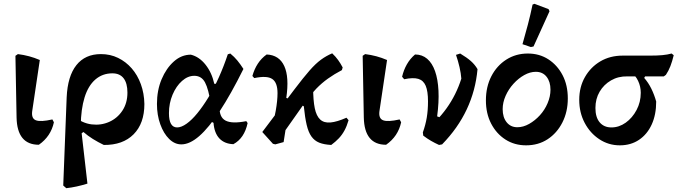

<svg xmlns="http://www.w3.org/2000/svg" viewBox="-20 -751 3557 1008"><path d="M184 9Q70 9 67 -134L61 -458L74 -467Q105 -463 133 -455.5Q161 -448 189 -436L149 -167Q144 -129 168.5 -119.5Q193 -110 255 -124L263 -109Q247 -35 184 9Z M328 237 312 223 330 -240Q335 -351 381 -409Q427 -467 510 -467Q559 -467 600 -447Q641 -427 671.5 -392Q702 -357 719.5 -309Q737 -261 738 -205Q738 -103 681.5 -46Q625 11 525 10Q494 -5 467.5 -21.5Q441 -38 418 -58L369 -23V-140Q412 -104 461 -98Q510 -92 553 -111Q596 -130 622.5 -170Q649 -210 649 -265Q649 -314 629 -340Q609 -366 570 -366Q518 -366 480.5 -333.5Q443 -301 424 -239.5Q405 -178 404 -92L439 213Q410 222 382.5 228Q355 234 328 237Z M932 7Q897 7 868 -21.5Q839 -50 821.5 -98.5Q804 -147 804 -205Q804 -277 828.5 -335Q853 -393 893 -428.5Q933 -464 982 -464Q1026 -453 1059 -411.5Q1092 -370 1105 -311H1158L1086 -208Q1075 -283 1056.5 -318Q1038 -353 1000 -353Q966 -353 935.5 -326Q905 -299 886 -254Q867 -209 867 -157Q867 -82 910 -82Q932 -82 959.5 -101.5Q987 -121 1016 -156.5Q1045 -192 1074 -239.5Q1103 -287 1129 -345Q1155 -403 1176 -466L1189 -470Q1210 -453 1226 -433.5Q1242 -414 1258 -389Q1192 -256 1134 -168Q1076 -80 1026 -36.5Q976 7 932 7ZM1205 6Q1158 4 1131.5 -24.5Q1105 -53 1101 -106L1079 -118L1134 -218L1133 -192Q1130 -136 1164 -118Q1198 -100 1273 -115L1280 -105Q1263 -25 1205 6Z M1426 7 1413 4 1357 -58 1526 -282Q1573 -344 1605 -380.5Q1637 -417 1665 -437.5Q1693 -458 1724 -471Q1742 -454 1755 -436Q1768 -418 1779 -397L1775 -383Q1735 -362 1702 -338.5Q1669 -315 1640.5 -285.5Q1612 -256 1586 -220ZM1425 7 1397 -34Q1418 -115 1427.5 -169Q1437 -223 1437 -262Q1437 -318 1409 -336.5Q1381 -355 1315 -341L1305 -352Q1315 -388 1333.5 -416.5Q1352 -445 1380 -465Q1446 -462 1472.5 -404Q1499 -346 1483 -237L1504 -229L1469 -5ZM1719 10Q1681 8 1656 -2Q1631 -12 1615 -34.5Q1599 -57 1590 -95.5Q1581 -134 1575 -193L1566 -198L1624 -291Q1624 -224 1632.5 -183Q1641 -142 1661 -123.5Q1681 -105 1715 -108Q1749 -111 1799 -133L1810 -120Q1801 -89 1788.5 -66Q1776 -43 1759 -25Q1742 -7 1719 10Z M2007 9Q1893 9 1890 -134L1884 -458L1897 -467Q1928 -463 1956 -455.5Q1984 -448 2012 -436L1972 -167Q1967 -129 1991.5 -119.5Q2016 -110 2078 -124L2086 -109Q2070 -35 2007 9Z M2285 10Q2263 0 2243 -11.5Q2223 -23 2202 -39L2200 -56Q2274 -112 2324.5 -182.5Q2375 -253 2402 -338Q2400 -366 2392.5 -398.5Q2385 -431 2374 -463L2396 -470Q2431 -449 2452 -430.5Q2473 -412 2487 -388Q2477 -276 2430.5 -177Q2384 -78 2301 7ZM2200 -56Q2214 -95 2220.5 -133.5Q2227 -172 2227 -219Q2227 -272 2215 -300.5Q2203 -329 2176 -337Q2149 -345 2102 -335L2091 -348Q2099 -383 2116 -413Q2133 -443 2159 -465Q2196 -465 2222.5 -442.5Q2249 -420 2264 -377.5Q2279 -335 2282 -275Q2285 -215 2275 -140L2315 -126Z M2742 12Q2681 12 2633.5 -18.5Q2586 -49 2558.5 -102Q2531 -155 2531 -224Q2531 -295 2559.5 -350.5Q2588 -406 2638 -438Q2688 -470 2751 -470Q2812 -470 2859 -439.5Q2906 -409 2933.5 -356.5Q2961 -304 2961 -234Q2961 -164 2932.5 -108Q2904 -52 2855 -20Q2806 12 2742 12ZM2696 -83Q2727 -83 2758 -100.5Q2789 -118 2814.5 -146Q2840 -174 2855 -209.5Q2870 -245 2870 -280Q2870 -322 2849.5 -348Q2829 -374 2793 -374Q2763 -374 2732.5 -357Q2702 -340 2676 -311.5Q2650 -283 2634.5 -248Q2619 -213 2619 -178Q2619 -135 2640 -109Q2661 -83 2696 -83ZM2767 -504 2723 -519Q2738 -571 2751.5 -622.5Q2765 -674 2776 -727L2786 -731L2860 -703L2865 -692L2781 -507Z M3234 12Q3175 12 3126.5 -20Q3078 -52 3049.5 -106Q3021 -160 3021 -227Q3021 -294 3051 -346.5Q3081 -399 3132 -429Q3183 -459 3249 -459H3391Q3431 -459 3457.5 -461.5Q3484 -464 3506 -470L3517 -461Q3509 -428 3499.5 -403.5Q3490 -379 3476 -358L3465 -350H3274Q3226 -351 3188 -329Q3150 -307 3128 -269.5Q3106 -232 3106 -184Q3106 -135 3128.5 -108.5Q3151 -82 3190 -82Q3230 -82 3265 -107Q3300 -132 3322 -173.5Q3344 -215 3344 -264Q3344 -297 3330 -326.5Q3316 -356 3292 -371L3383 -376L3362 -342Q3384 -317 3399.5 -285.5Q3415 -254 3425 -218Q3425 -149 3401.5 -97.5Q3378 -46 3335 -17Q3292 12 3234 12Z"/></svg>

Font: Alegreya SemiBold
Style: Regular
Weight: 600
Designer: Juan Pablo del Peral
Foundry: Huerta Tipografica
Version: Version 2.009